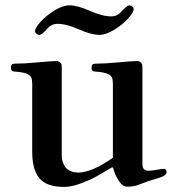

<svg xmlns="http://www.w3.org/2000/svg" viewBox="-20 -700 665 730"><path d="M113.3 -582Q113.3 -593.8 134 -616.9Q154.8 -640.1 186.8 -659.9Q218.8 -679.7 244.1 -679.7Q274.4 -679.7 320.8 -659.2Q369.1 -637.7 402.8 -637.7Q425.8 -637.7 442.4 -656.7Q462.9 -679.7 471.7 -679.7Q477.5 -679.7 482.9 -675.5Q488.3 -671.4 488.3 -665Q488.3 -653.3 467.5 -630.1Q446.8 -606.9 414.8 -587.2Q382.8 -567.4 357.4 -567.4Q327.1 -567.4 280.8 -587.9Q232.4 -609.4 198.7 -609.4Q175.8 -609.4 159.2 -590.3Q138.7 -567.4 129.9 -567.4Q124 -567.4 118.7 -571.5Q113.3 -575.7 113.3 -582ZM21.5 -441.9Q21.5 -450.7 24.9 -454.3Q28.3 -458 37.6 -458Q72.8 -458 117.7 -462.4Q175.8 -467.8 192.9 -467.8Q203.1 -467.8 208.3 -463.1Q213.4 -458.5 214.1 -453.6Q214.8 -448.7 214.8 -439.9V-109.4Q214.8 -98.1 217.5 -87.6Q220.2 -77.1 226.8 -66.9Q233.4 -56.6 246.6 -50.3Q259.8 -43.9 278.3 -43.9Q328.1 -43.9 409.2 -100.1V-382.8Q409.2 -397.9 405.3 -405.5Q401.4 -413.1 392.1 -418Q377.4 -425.3 344.7 -427.7Q337.9 -428.2 335.2 -429Q332.5 -429.7 330.3 -432.6Q328.1 -435.5 328.1 -441.9Q328.1 -450.7 331.5 -454.3Q335 -458 344.2 -458Q379.4 -458 424.3 -462.4Q482.4 -467.8 499.5 -467.8Q509.8 -467.8 514.9 -463.1Q520 -458.5 520.8 -453.6Q521.5 -448.7 521.5 -439.9V-76.2Q521.5 -50.8 544.4 -50.8Q556.2 -50.8 574.2 -54.2Q595.2 -58.1 604 -58.1Q608.4 -58.1 610.8 -54.7Q613.3 -51.3 613.3 -46.4Q613.3 -31.7 582 -22.9Q542 -11.7 508.3 2Q489.7 9.8 463.4 9.8Q446.3 9.8 431.4 -12.9Q416.5 -35.6 409.7 -62.5L405.8 -64Q367.7 -40.5 344.2 -27.8Q320.8 -15.1 285.9 -2.2Q251 10.7 224.6 10.7Q156.7 10.7 129.6 -22.5Q102.5 -55.7 102.5 -121.6V-382.8Q102.5 -397.9 98.6 -405.5Q94.7 -413.1 85.4 -418Q70.8 -425.3 38.1 -427.7Q31.2 -428.2 28.6 -429Q25.9 -429.7 23.7 -432.6Q21.5 -435.5 21.5 -441.9Z"/></svg>

Font: Monomachus
Style: Medium
Weight: 500
Designer: Alexey Kryukov
Version: Version 1.0